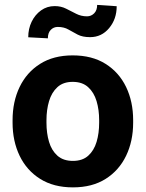

<svg xmlns="http://www.w3.org/2000/svg" viewBox="-20 -768 604 797"><path d="M32.2 -258.8V-269Q32.2 -346.2 61.5 -407Q90.8 -467.8 146.5 -502.9Q202.1 -538.1 281.7 -538.1Q362.3 -538.1 418.2 -502.9Q474.1 -467.8 503.4 -407Q532.7 -346.2 532.7 -269V-258.8Q532.7 -182.1 503.4 -121.3Q474.1 -60.5 418.5 -25.4Q362.8 9.8 282.7 9.8Q202.6 9.8 146.7 -25.4Q90.8 -60.5 61.5 -121.3Q32.2 -182.1 32.2 -258.8ZM172.9 -269V-258.8Q172.9 -214.8 183.6 -179Q194.3 -143.1 218.5 -121.6Q242.7 -100.1 282.7 -100.1Q322.3 -100.1 346.2 -121.6Q370.1 -143.1 380.9 -179Q391.6 -214.8 391.6 -258.8V-269Q391.6 -312 380.9 -348.1Q370.1 -384.3 345.9 -406.2Q321.8 -428.2 281.7 -428.2Q242.2 -428.2 218.3 -406.2Q194.3 -384.3 183.6 -348.1Q172.9 -312 172.9 -269ZM383.3 -747.6 464.4 -742.2Q464.4 -689 433.1 -651.4Q401.9 -613.8 354 -613.8Q322.8 -613.8 302.5 -624.3Q282.2 -634.8 263.9 -645.5Q245.6 -656.2 219.7 -656.2Q202.6 -656.2 190.7 -644Q178.7 -631.8 178.7 -608.9L97.2 -613.3Q97.2 -648.4 111.3 -677.7Q125.5 -707 150.4 -724.9Q175.3 -742.7 207 -742.7Q233.4 -742.7 254.6 -731.9Q275.9 -721.2 296.4 -710.7Q316.9 -700.2 341.3 -700.2Q358.4 -700.2 370.8 -712.6Q383.3 -725.1 383.3 -747.6Z"/></svg>

Font: Vazirmatn RD
Style: Bold
Weight: 700
Designer: Saber Rastikerdar
Foundry: Saber Rastikerdar
Version: Version 32.102